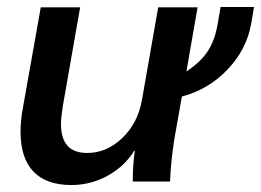

<svg xmlns="http://www.w3.org/2000/svg" viewBox="-20 -521 749 551"><path d="M709 -501 701 -454Q688 -379 633 -321.5Q578 -264 502 -244L480 -120Q470 -54 468 0H361Q361 -50 367 -88H365Q337 -43 288.5 -16.5Q240 10 185 10Q113 10 76 -28.5Q39 -67 39 -143Q39 -177 46 -213L97 -500H210L160 -215Q155 -183 155 -165Q155 -82 230 -82Q286 -82 330.5 -124.5Q375 -167 387 -232L434 -500H547L515 -316Q556 -343 576.5 -374.5Q597 -406 605 -454L613 -501Z"/></svg>

Font: Sarabun SemiBold
Style: Italic
Weight: 600
Italic angle: -10°
Designer: Suppakit Chalermlarp | Katatrad Co.,Ltd.
Foundry: Cadson Demak Co.,Ltd.
Version: Version 1.000; ttfautohint (v1.6)